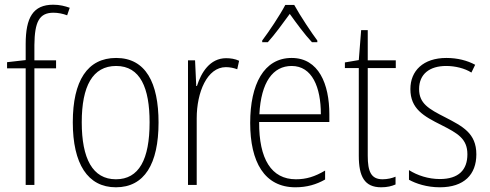

<svg xmlns="http://www.w3.org/2000/svg" viewBox="-20 -878 2080 815"><path d="M218 -588V-622H126V-687C127 -786 147 -824 207 -824C226 -824 247 -820 265 -813L276 -845C256 -852 234 -858 206 -858C120 -858 89 -803 89 -691V-623L10 -614V-588H89V-93H126V-588Z M653 -358C653 -526 599 -632 473 -632C351 -632 289 -535 289 -359C289 -183 352 -83 472 -83C593 -83 653 -182 653 -358ZM327 -359C327 -512 373 -598 473 -598C576 -598 615 -504 615 -359C615 -201 570 -117 472 -117C373 -117 327 -205 327 -359Z M940 -631C871 -631 834 -570 816 -513H813L808 -622H778V-93H815V-376C815 -486 859 -593 939 -593C957 -593 974 -589 987 -584L995 -620C978 -628 959 -631 940 -631Z M1229 -857H1191C1168 -813 1121 -743 1093 -706V-699H1117C1146 -731 1183 -782 1210 -819C1238 -780 1273 -732 1304 -699H1327V-706C1305 -735 1254 -811 1229 -857ZM1218 -632C1100 -632 1042 -520 1042 -356C1042 -191 1102 -83 1234 -83C1283 -83 1323 -95 1360 -116V-154C1316 -128 1280 -117 1236 -117C1132 -117 1079 -203 1080 -360H1378V-393C1378 -521 1333 -632 1218 -632ZM1218 -598C1305 -598 1342 -508 1342 -393H1081C1088 -530 1139 -598 1218 -598Z M1604 -117C1555 -117 1541 -150 1541 -217V-589H1660V-622H1541V-750H1513L1503 -623L1444 -613V-589H1503V-217C1503 -129 1527 -83 1598 -83C1624 -83 1643 -88 1659 -95V-128C1645 -122 1625 -117 1604 -117Z M2002 -223C2002 -313 1943 -342 1870 -380C1799 -416 1759 -439 1759 -500C1759 -564 1804 -598 1874 -598C1912 -598 1953 -588 1981 -570L1997 -603C1964 -621 1922 -632 1875 -632C1776 -632 1722 -577 1722 -500C1722 -416 1778 -385 1854 -347C1923 -312 1964 -289 1964 -223C1964 -157 1927 -118 1847 -118C1799 -118 1752 -133 1716 -156V-115C1745 -99 1791 -83 1847 -83C1950 -83 2002 -137 2002 -223Z"/></svg>

Font: Noto Sans Kannada UI Condensed ExtraLight
Style: Regular
Weight: 200
Width: 3
Designer: Jelle Bosma - Monotype Design Team
Foundry: Monotype Imaging Inc.
Version: Version 2.005